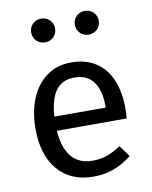

<svg xmlns="http://www.w3.org/2000/svg" viewBox="-87 -833 719 909"><g transform="rotate(-10 272.5 -378.0)"><path d="M276 -539Q346 -539 394.5 -508Q443 -477 468 -418.5Q493 -360 493 -279Q493 -256 491 -232H139V-300H402V-306Q402 -384 371 -425Q340 -466 278 -466Q239 -466 211 -445Q183 -424 168.5 -379.5Q154 -335 154 -265Q154 -194 172 -149Q190 -104 222 -83.5Q254 -63 297 -63Q335 -63 367 -74Q399 -85 434 -109L474 -54Q433 -22 388 -5Q343 12 290 12Q180 12 118.5 -60Q57 -132 57 -258Q57 -340 83.5 -403.5Q110 -467 159.5 -503Q209 -539 276 -539ZM383 -768Q408 -768 424.5 -751.5Q441 -735 441 -711Q441 -687 424.5 -670.5Q408 -654 383 -654Q359 -654 342.5 -670.5Q326 -687 326 -711Q326 -735 342.5 -751.5Q359 -768 383 -768ZM174 -768Q198 -768 214.5 -751.5Q231 -735 231 -711Q231 -687 214.5 -670.5Q198 -654 174 -654Q149 -654 132.5 -670.5Q116 -687 116 -711Q116 -735 132.5 -751.5Q149 -768 174 -768Z"/></g></svg>

Font: Firava
Style: Regular
Weight: 400
Designer: Carrois Corporate & Edenspiekermann AG
Foundry: Greg Finn Gibson
Version: Version 5.000